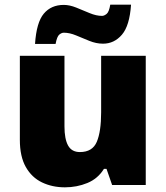

<svg xmlns="http://www.w3.org/2000/svg" viewBox="-20 -792 710 822"><path d="M604 -553V0H460L436 -69H425Q399 -27 354 -8.5Q309 10 258 10Q204 10 160 -11Q116 -32 90.5 -77Q65 -122 65 -193V-553H256V-251Q256 -197 271.5 -169Q287 -141 322 -141Q376 -141 394.5 -185Q413 -229 413 -311V-553ZM130 -604Q136 -696 167.5 -733.5Q199 -771 253 -771Q278 -771 306.5 -759.5Q335 -748 363.5 -736Q392 -724 417 -724Q426 -724 436.5 -732.5Q447 -741 452 -772H541Q535 -682 502 -643.5Q469 -605 421 -605Q392 -605 362.5 -617Q333 -629 305.5 -640.5Q278 -652 253 -652Q244 -652 234 -644Q224 -636 218 -604Z"/></svg>

Font: Noto Sans Black
Style: Regular
Weight: 900
Designer: Monotype Design Team
Foundry: Monotype Imaging Inc.
Version: Version 2.007